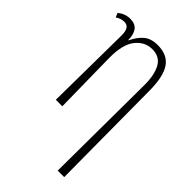

<svg xmlns="http://www.w3.org/2000/svg" viewBox="-236 -623 941 941"><g transform="rotate(45 234.5 -152.0)"><path d="M360 239 364 -360Q364 -429 341.5 -469.5Q319 -510 267 -510Q216 -510 181.5 -466.5Q147 -423 148 -330L153 0H108L113 -451Q113 -481 103.5 -494.5Q94 -508 75 -508Q66 -508 55 -505Q44 -502 30 -493L21 -515Q50 -539 85 -539Q120 -539 136 -518Q152 -497 152 -458H154Q173 -498 199.5 -520.5Q226 -543 272 -543Q339 -543 369.5 -499Q400 -455 401 -360L405 239Z"/></g></svg>

Font: Noto Serif ExtraCondensed ExtraLight
Style: Regular
Weight: 200
Width: 2
Designer: Monotype Design Team
Foundry: Monotype Imaging Inc.
Version: Version 2.015